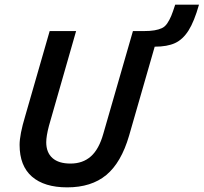

<svg xmlns="http://www.w3.org/2000/svg" viewBox="-20 -788 873 823"><path d="M422.9 -214.8 549.8 -654.8H596.2Q624 -654.8 642.1 -658Q660.2 -661.1 673.6 -667.2Q687 -673.3 696.8 -687.7Q706.5 -702.1 713.9 -719.7Q721.2 -737.3 731 -768.1H833Q812.5 -695.8 788.1 -657.2Q763.7 -618.7 730.2 -603.3Q696.8 -587.9 643.1 -587.9L533.2 -206.1Q499.5 -90.8 435.5 -37.8Q371.6 15.1 268.1 15.1Q169.9 15.1 116.9 -31Q64 -77.1 64 -167Q64 -210.9 87.9 -290L192.9 -654.8H306.2L189.9 -249Q178.2 -204.6 178.2 -178.2Q178.2 -134.3 204.8 -110.6Q231.4 -86.9 282.2 -86.9Q335 -86.9 369.6 -117.7Q404.3 -148.4 422.9 -214.8Z"/></svg>

Font: IntelOne Mono Medium
Style: Italic
Weight: 500
Italic angle: -16°
Designer: Fred Shallcrass
Foundry: Frere-Jones Type LLC
Version: Version 1.200;hotconv 1.1.0;makeotfexe 2.6.0;FJTRelease1.2